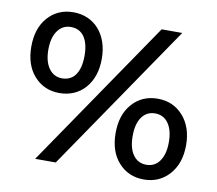

<svg xmlns="http://www.w3.org/2000/svg" viewBox="-79 -799 1017 899"><g transform="rotate(10 430.0 -350.0)"><path d="M33 -515Q33 -602 79 -654Q126 -707 200 -707Q237 -707 268 -693.5Q299 -680 321.5 -654.5Q344 -629 356 -593.5Q368 -558 368 -515Q368 -471 356 -436Q344 -401 321.5 -375.5Q299 -350 268 -336.5Q237 -323 200 -323Q126 -323 79 -376Q33 -428 33 -515ZM620 -700H718L240 0H142ZM286 -515Q286 -573 264 -605Q242 -637 200 -637Q161 -637 137.5 -604.5Q114 -572 114 -515Q114 -458 137.5 -425.5Q161 -393 200 -393Q242 -393 264 -425Q286 -457 286 -515ZM492 -185Q492 -272 538 -324Q585 -377 659 -377Q733 -377 780 -324Q827 -271 827 -185Q827 -99 780 -46Q733 7 659 7Q585 7 538 -46Q492 -98 492 -185ZM745 -185Q745 -242 722 -274.5Q699 -307 659 -307Q619 -307 596 -275Q573 -243 573 -185Q573 -127 596 -95Q619 -63 659 -63Q699 -63 722 -95.5Q745 -128 745 -185Z"/></g></svg>

Font: CMG Sans SemiBold
Style: Regular
Weight: 600
Designer: Julieta Ulanovsky
Foundry: Julieta Ulanovsky
Version: Version 7.200